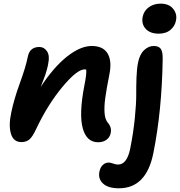

<svg xmlns="http://www.w3.org/2000/svg" viewBox="-20 -763 978 1043"><path d="M841.8 -580.1Q795.9 -580.1 771.7 -606.2Q747.6 -632.3 754.9 -670.9Q761.2 -704.1 788.3 -723.6Q815.4 -743.2 852.1 -743.2Q898.4 -743.2 920.9 -714.8Q943.4 -686.5 936 -651.9Q931.2 -622.6 906.7 -601.3Q882.3 -580.1 841.8 -580.1ZM513.2 9.8Q449.7 9.8 429.2 -67.4Q408.7 -144.5 438 -296.9Q451.7 -364.7 448.2 -384.8Q445.3 -386.2 439.9 -386.2Q398.4 -386.2 318.6 -290.3Q238.8 -194.3 175.8 -61Q156.7 -20 139.9 -5.6Q123 8.8 96.2 8.8Q53.2 8.8 39.6 -36.1Q25.9 -81.1 41 -150.9Q55.2 -221.7 87.6 -310.5Q120.1 -399.4 130.9 -454.1Q141.1 -507.8 193.8 -507.8Q220.2 -507.8 235.6 -484.1Q251 -460.4 242.2 -418.9Q239.7 -402.8 234.9 -385.5Q230 -368.2 226.3 -357.2Q222.7 -346.2 213.9 -324Q205.1 -301.8 201.2 -291Q272 -398.9 344.5 -456.1Q417 -513.2 478 -513.2Q540.5 -513.2 564.7 -472.2Q588.9 -431.2 574.2 -358.9Q558.1 -277.3 551.8 -230.5Q545.4 -183.6 548.1 -148.7Q550.8 -113.8 565.9 -96.2Q588.4 -70.3 581.1 -39.1Q576.7 -17.1 558.3 -3.7Q540 9.8 513.2 9.8ZM626 259.8Q567.4 259.8 539.8 234.1Q512.2 208.5 520 169.9Q524.4 146.5 538.3 133.3Q552.2 120.1 570.8 120.1Q580.1 120.1 594.7 125.5Q609.4 130.9 621.1 130.9Q669.4 130.9 687 45.9Q704.6 -42 712.4 -121.1Q720.2 -200.2 720 -246.1Q719.7 -292 721.4 -340.8Q723.1 -389.6 730 -423.8Q739.3 -468.8 763.2 -491Q787.1 -513.2 814.9 -513.2Q841.3 -513.2 852.8 -498.5Q864.3 -483.9 863.8 -442.9Q859.4 -160.6 813 68.8Q774.9 259.8 626 259.8Z"/></svg>

Font: Shantell Sans Normal
Style: Italic
Weight: 600
Italic angle: -11.31°
Designer: Stephen Nixon, Anya Danilova, Shantell Martin
Foundry: Arrow Type
Version: Version 1.006;[559af2be0]